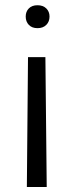

<svg xmlns="http://www.w3.org/2000/svg" viewBox="-20 -728 290 752"><path d="M157.8 -504.3 163 4.5H85.2L89.7 -504.3ZM127 -707.5Q148.5 -707.5 161.3 -695Q174 -682.5 174 -663.2Q174 -643.2 161.3 -630.5Q148.5 -617.7 127 -617.7Q105.2 -617.7 93 -630.5Q80.7 -643.2 80.7 -663.2Q80.7 -682.8 93 -695.1Q105.2 -707.5 127 -707.5Z"/></svg>

Font: FreesentationVF
Style: Regular
Weight: 400
Designer: glyphs from Roboto by Christian Robertson / Hangul glyphs from Noto Sans CJK(Source Han Sans) by Jang Soo-young and Kang
Foundry: PT&
Version: Version 2.001;Glyphs 3.3.1 (3343)